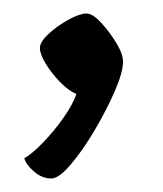

<svg xmlns="http://www.w3.org/2000/svg" viewBox="-20 -144 241 284"><path d="M56 120Q42 120 30 109.5Q18 99 16 90Q27 84 43.5 67Q60 50 74 30Q88 10 93 -5Q81 -10 68.5 -23Q56 -36 47.5 -50Q39 -64 39 -73Q39 -82 52 -94Q65 -106 81.5 -115Q98 -124 108 -124Q117 -124 129.5 -110.5Q142 -97 152 -80.5Q162 -64 162 -53Q162 -37 149.5 -8.5Q137 20 119.5 49.5Q102 79 84.5 99.5Q67 120 56 120Z"/></svg>

Font: Texturina 72pt
Style: Regular
Weight: 400
Designer: Guillermo Torres Carreño
Foundry: Omnibus-Type
Version: Version 1.002; ttfautohint (v1.8.3)